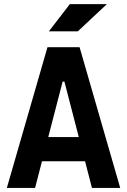

<svg xmlns="http://www.w3.org/2000/svg" viewBox="-20 -926 626 946"><path d="M13.7 0 213.9 -693.4H372.1L572.3 0H433.1L297.4 -523.9H288.6L152.8 0ZM114.7 -131.3V-250.5H466.3V-131.3ZM220.7 -771.5 324.2 -905.8H506.8L363.3 -771.5Z"/></svg>

Font: Cascadia Code PL
Style: Regular
Weight: 400
Monospace: yes
Designer: Aaron Bell
Foundry: Saja Typeworks
Version: Version 2102.003